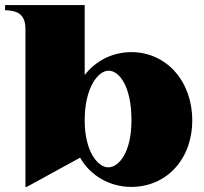

<svg xmlns="http://www.w3.org/2000/svg" viewBox="-36 -720 802 755"><path d="M64 -607V15H69L279 -100C320 -28 397 15 480 15C619 15 720 -94 720 -247C720 -399 620 -515 480 -515C408 -515 341 -482 297 -425V-700H-16V-680C22 -678 64 -672 64 -607ZM390 -62C348 -62 297 -125 297 -247C297 -374 349 -442 391 -442C433 -442 481 -381 481 -247C481 -122 432 -62 390 -62Z"/></svg>

Font: Sprat Black
Style: Regular
Weight: 900
Designer: Ethan Nakache
Foundry: Collletttivo
Version: Version 2.000;Glyphs 3.2 (3217)